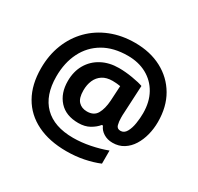

<svg xmlns="http://www.w3.org/2000/svg" viewBox="-167 -912 1230 1194"><g transform="rotate(30 448.5 -315.0)"><path d="M847 -358Q847 -310 835.5 -265Q824 -220 801.5 -184Q779 -148 745 -126.5Q711 -105 666 -105Q629 -105 601 -122.5Q573 -140 562 -168H554Q534 -143 500.5 -124Q467 -105 420 -105Q331 -105 282.5 -158.5Q234 -212 234 -299Q234 -368 264 -419.5Q294 -471 347.5 -499.5Q401 -528 470 -528Q517 -528 567.5 -519.5Q618 -511 646 -501L636 -303Q635 -293 635 -286Q635 -279 635 -267Q635 -239 641 -216.5Q647 -194 672 -194Q698 -194 713 -220.5Q728 -247 734 -285.5Q740 -324 740 -359Q740 -440 707 -499Q674 -558 615.5 -590Q557 -622 480 -622Q378 -622 306 -580Q234 -538 196 -462.5Q158 -387 158 -288Q158 -153 230 -81Q302 -9 439 -9Q497 -9 559.5 -21.5Q622 -34 675 -54V40Q627 60 568 72Q509 84 443 84Q321 84 232.5 40.5Q144 -3 97 -85.5Q50 -168 50 -285Q50 -379 81 -457.5Q112 -536 169 -593.5Q226 -651 305 -682.5Q384 -714 479 -714Q588 -714 671 -670Q754 -626 800.5 -546.5Q847 -467 847 -358ZM347 -297Q347 -242 370 -218Q393 -194 431 -194Q481 -194 501.5 -230.5Q522 -267 526 -326L532 -434Q521 -436 506.5 -437.5Q492 -439 476 -439Q432 -439 403.5 -420.5Q375 -402 361 -370Q347 -338 347 -297Z"/></g></svg>

Font: Noto Sans Adlam Unjoined
Style: Bold
Weight: 700
Version: Version 3.001